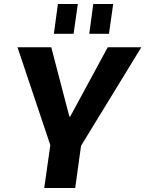

<svg xmlns="http://www.w3.org/2000/svg" viewBox="-20 -935 723 955"><path d="M67 -700H235L325 -355H329L516 -700H683L382 -208H232ZM239 -274H392L354 0H200ZM367 -915 346 -767H248L268 -915ZM543 -915 522 -767H424L444 -915Z"/></svg>

Font: Pathway Extreme 28pt
Style: Bold Italic
Weight: 700
Italic angle: -8°
Designer: Eduardo Rodriguez Tunni
Foundry: Eduardo Rodriguez Tunni
Version: Version 1.001;gftools[0.9.26]